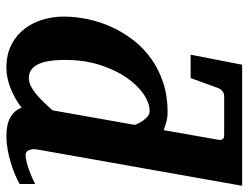

<svg xmlns="http://www.w3.org/2000/svg" viewBox="-110 -668 789 610"><g transform="rotate(90 285.0 -362.5)"><path d="M376 -394Q376.5 -396 373 -403.8Q369.6 -411.6 363.8 -420.4Q357.9 -429.2 349.9 -436Q341.8 -442.9 333 -442.9Q306.6 -442.9 278.1 -423.3Q249.5 -403.8 225.3 -368.4Q201.2 -333 185.5 -283.7Q169.9 -234.4 169.9 -174.8Q169.9 -114.3 184.6 -86.7Q199.2 -59.1 227.1 -59.1Q239.7 -59.1 252.7 -65.4Q265.6 -71.8 278.6 -82.5Q291.5 -93.3 304.4 -106.7Q317.4 -120.1 330.1 -134.8ZM422.9 -657.7Q425.3 -668.9 422.1 -674.3Q418.9 -679.7 408.7 -679.7H285.2Q275.9 -679.7 269.3 -674.3Q262.7 -668.9 259.3 -660.6L227.5 -573.2H153.3L185.1 -736.8H569.8L455.1 -89.8Q452.6 -77.6 453.9 -69.6Q455.1 -61.5 457.8 -56.9Q460.4 -52.2 464.4 -50.5Q468.3 -48.8 471.2 -48.8Q481.4 -48.8 494.1 -52Q506.8 -55.2 519.8 -59.8Q532.7 -64.5 544.2 -69.6Q555.7 -74.7 564 -79.1V-29.8Q551.3 -22.5 533.2 -14.9Q515.1 -7.3 494.6 -1.2Q474.1 4.9 452.9 8.5Q431.6 12.2 412.1 12.2Q374 12.2 352.1 -0.5Q330.1 -13.2 321.8 -36.1Q308.6 -25.9 293.2 -17.1Q277.8 -8.3 261.5 -1.7Q245.1 4.9 228.5 8.5Q211.9 12.2 195.8 12.2Q152.3 12.2 121.3 -3.9Q90.3 -20 70.6 -46.1Q50.8 -72.3 41.5 -104.5Q32.2 -136.7 32.2 -168.9Q32.2 -207 40.5 -246.6Q48.8 -286.1 65.7 -322.8Q82.5 -359.4 107.7 -391.8Q132.8 -424.3 166.5 -448.2Q200.2 -472.2 242.4 -486.1Q284.7 -500 335 -500Q353.5 -500 368.4 -495.6Q383.3 -491.2 393.1 -487.8Z"/></g></svg>

Font: Charis SIL APac
Style: Bold Italic
Weight: 700
Italic angle: -11°
Foundry: SIL International
Version: Version 5.000